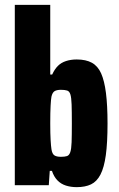

<svg xmlns="http://www.w3.org/2000/svg" viewBox="-20 -763 492 791"><path d="M296 8Q272 8 251.5 1.5Q231 -5 216.5 -20Q202 -35 194 -59H185L181 0H41V-743H187V-456H195Q205 -478 218.5 -491.5Q232 -505 252 -511.5Q272 -518 296 -518Q334 -518 358.5 -504.5Q383 -491 396.5 -461Q410 -431 416.5 -380Q423 -329 423 -254Q423 -175 416 -124Q409 -73 394 -44Q379 -15 355 -3.5Q331 8 296 8ZM231 -117Q247 -117 256 -120Q265 -123 269.5 -136Q274 -149 275 -177Q276 -205 276 -255Q276 -305 275 -333Q274 -361 270 -374Q266 -387 256.5 -390Q247 -393 231 -393Q214 -393 205 -387.5Q196 -382 192 -365Q190 -355 188.5 -328Q187 -301 187 -255Q187 -212 188.5 -186.5Q190 -161 192 -148Q195 -129 204 -123Q213 -117 231 -117Z"/></svg>

Font: Saira Condensed ExtraBold
Style: Regular
Weight: 800
Width: 3
Designer: Hector Gatti with collaboration of the Omnibus-Type team
Foundry: Omnibus-Type
Version: Version 1.101